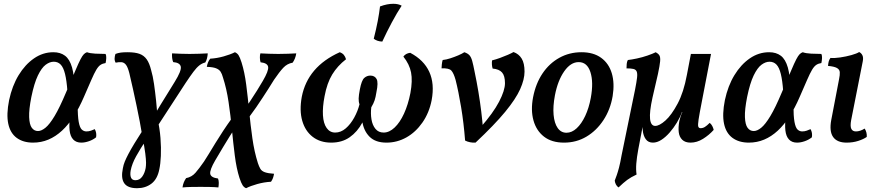

<svg xmlns="http://www.w3.org/2000/svg" viewBox="-20 -742 4629 1011"><path d="M154 9Q102 9 68 -16Q34 -41 23.5 -90.5Q13 -140 28 -215Q44 -290 78 -346Q112 -402 159 -434.5Q206 -467 261 -467Q298 -467 322.5 -448.5Q347 -430 359.5 -386.5Q372 -343 372 -265L335 -262Q331 -318 322.5 -352.5Q314 -387 299.5 -402Q285 -417 263 -417Q242 -417 220.5 -401Q199 -385 179.5 -344.5Q160 -304 145 -231Q132 -165 133.5 -125.5Q135 -86 147.5 -69Q160 -52 180 -52Q198 -52 219.5 -69.5Q241 -87 267.5 -131Q294 -175 328 -256Q359 -328 376.5 -369.5Q394 -411 404 -430Q414 -449 421.5 -456.5Q429 -464 438 -467Q454 -461 482 -459.5Q510 -458 536 -458Q540 -450 539.5 -436.5Q539 -423 536 -410Q521 -408 509.5 -400.5Q498 -393 487 -374.5Q476 -356 461 -321.5Q446 -287 422 -232Q397 -174 368.5 -129.5Q340 -85 306.5 -54Q273 -23 235 -7Q197 9 154 9ZM408 9Q381 9 365.5 -7.5Q350 -24 346.5 -55.5Q343 -87 349 -132L389 -190Q389 -130 394.5 -100Q400 -70 410.5 -60Q421 -50 435 -50Q448 -50 459 -54Q470 -58 479 -62Q490 -43 486 -19Q470 -6 448.5 1.5Q427 9 408 9Z M702 249Q652 249 634 222.5Q616 196 627 144Q630 126 637 109Q644 92 656 69Q668 46 688 13Q708 -20 739 -68L752 -9Q719 41 697 80.5Q675 120 668 156Q664 180 670 193.5Q676 207 693 207Q715 207 728.5 188.5Q742 170 747 143Q749 131 749 114.5Q749 98 745 66Q741 34 730 -22Q724 -60 716 -101.5Q708 -143 699 -186Q690 -229 680.5 -272Q671 -315 661 -357Q653 -388 643.5 -400.5Q634 -413 620.5 -414.5Q607 -416 589 -412Q583 -422 583.5 -434.5Q584 -447 588 -458Q601 -463 615 -465Q629 -467 651 -467Q691 -467 714.5 -458.5Q738 -450 752.5 -429.5Q767 -409 776 -372Q785 -342 791 -300Q797 -258 802 -211Q807 -164 809 -119Q821 -67 825 -15.5Q829 36 827 79Q825 122 819 149Q809 201 777.5 225Q746 249 702 249ZM794 -54 780 -113Q803 -154 826.5 -192Q850 -230 869.5 -261.5Q889 -293 900 -311Q936 -369 932 -390.5Q928 -412 892 -415Q888 -424 886.5 -436.5Q885 -449 886 -461Q905 -460 929.5 -459Q954 -458 978 -458Q1002 -458 1028.5 -459Q1055 -460 1074 -461Q1073 -447 1070 -435Q1067 -423 1061 -413Q1044 -409 1029.5 -397.5Q1015 -386 998.5 -364Q982 -342 958 -306Z M1276 249Q1265 245 1257.5 233.5Q1250 222 1241 195Q1225 145 1216.5 78Q1208 11 1201 -61.5Q1194 -134 1183.5 -205Q1173 -276 1154 -334Q1149 -353 1141.5 -364.5Q1134 -376 1117.5 -382.5Q1101 -389 1069 -390Q1071 -402 1075 -412.5Q1079 -423 1087 -433Q1122 -435 1157.5 -445Q1193 -455 1217 -467Q1229 -462 1236 -451.5Q1243 -441 1252 -413Q1268 -362 1276.5 -296Q1285 -230 1292 -157Q1299 -84 1309 -13.5Q1319 57 1338 117Q1344 135 1351 147Q1358 159 1375 165Q1392 171 1423 173Q1421 185 1417.5 195Q1414 205 1407 215Q1371 217 1335 227Q1299 237 1276 249ZM1130 245Q1111 243 1085.5 242.5Q1060 242 1036 242Q1011 242 985.5 242.5Q960 243 941 245Q943 230 948 218Q953 206 960 196Q990 190 1009.5 167.5Q1029 145 1054 109Q1064 94 1079.5 68.5Q1095 43 1114.5 11Q1134 -21 1155.5 -53.5Q1177 -86 1198 -115L1210 -56Q1204 -48 1190 -25Q1176 -2 1156 30.5Q1136 63 1113 103Q1084 153 1087 173Q1090 193 1128 198Q1132 208 1132 220.5Q1132 233 1130 245ZM1277 -105 1266 -165Q1279 -182 1297 -209Q1315 -236 1333.5 -265.5Q1352 -295 1364 -316Q1395 -369 1392 -389.5Q1389 -410 1352 -414Q1349 -424 1348.5 -437Q1348 -450 1351 -461Q1371 -460 1395.5 -459Q1420 -458 1445 -458Q1470 -458 1496 -459Q1522 -460 1540 -461Q1538 -447 1533 -434.5Q1528 -422 1521 -412Q1492 -407 1471.5 -385Q1451 -363 1423 -322Q1406 -294 1392 -272.5Q1378 -251 1363.5 -228.5Q1349 -206 1329 -177Q1309 -148 1277 -105Z M1724 9Q1666 9 1626.5 -21.5Q1587 -52 1571.5 -106Q1556 -160 1569 -232Q1600 -391 1769 -467Q1783 -462 1790.5 -453Q1798 -444 1802 -430Q1757 -395 1729.5 -350Q1702 -305 1689 -235Q1678 -178 1680.5 -135Q1683 -92 1700 -68Q1717 -44 1745 -44Q1775 -44 1800.5 -66Q1826 -88 1845 -122.5Q1864 -157 1873 -193Q1868 -206 1868.5 -223.5Q1869 -241 1875 -272Q1884 -319 1898 -331.5Q1912 -344 1930 -344Q1953 -344 1963 -326Q1973 -308 1962 -256Q1958 -230 1952.5 -213.5Q1947 -197 1935 -177Q1931 -144 1936 -113.5Q1941 -83 1957 -63.5Q1973 -44 2000 -44Q2030 -44 2058 -70.5Q2086 -97 2107.5 -144Q2129 -191 2141 -252Q2153 -317 2144.5 -360.5Q2136 -404 2104 -444Q2116 -461 2140 -464Q2212 -426 2240.5 -363.5Q2269 -301 2253 -215Q2240 -148 2204.5 -97Q2169 -46 2120 -18.5Q2071 9 2015 9Q1957 9 1926 -22Q1895 -53 1887.5 -103.5Q1880 -154 1891 -215L1926 -206Q1914 -145 1888 -96.5Q1862 -48 1821.5 -19.5Q1781 9 1724 9ZM1993 -523Q1966 -524 1948 -538Q1961 -589 1969 -631Q1977 -673 1981 -708Q2018 -722 2051 -722Q2078 -722 2095 -712Q2070 -674 2043 -623.5Q2016 -573 1993 -523Z M2684 -468Q2712 -458 2727 -433.5Q2742 -409 2742 -365Q2742 -324 2719 -272.5Q2696 -221 2640 -153Q2584 -85 2484 9Q2470 10 2455 7Q2440 4 2429 -2Q2422 -94 2408 -178Q2394 -262 2379 -321Q2369 -357 2356.5 -370.5Q2344 -384 2305 -382Q2305 -389 2306.5 -403Q2308 -417 2311 -426Q2330 -428 2351.5 -435Q2373 -442 2393 -450.5Q2413 -459 2425 -467Q2443 -461 2452 -451Q2461 -441 2466.5 -421Q2472 -401 2479 -365Q2490 -313 2499 -259Q2508 -205 2514 -155.5Q2520 -106 2523 -67L2511 -72Q2577 -147 2608 -206.5Q2639 -266 2639 -304Q2639 -343 2623.5 -360.5Q2608 -378 2574 -381Q2568 -402 2571 -424Q2591 -429 2613 -437Q2635 -445 2654.5 -453.5Q2674 -462 2684 -468Z M2950 9Q2885 9 2844.5 -22.5Q2804 -54 2789 -108Q2774 -162 2787 -230Q2801 -302 2836.5 -355Q2872 -408 2925 -437.5Q2978 -467 3042 -467Q3105 -467 3145.5 -437.5Q3186 -408 3201.5 -356Q3217 -304 3206 -236Q3194 -165 3157.5 -109.5Q3121 -54 3068 -22.5Q3015 9 2950 9ZM2963 -43Q2991 -43 3016.5 -66.5Q3042 -90 3061.5 -131.5Q3081 -173 3091 -227Q3106 -309 3089 -362Q3072 -415 3027 -415Q2985 -415 2951 -366.5Q2917 -318 2902 -240Q2891 -182 2895 -137.5Q2899 -93 2916.5 -68Q2934 -43 2963 -43Z M3237 245Q3228 239 3223 229Q3218 219 3217 209Q3222 196 3227.5 180.5Q3233 165 3239.5 140.5Q3246 116 3253 76L3324 -270Q3332 -311 3334.5 -333Q3337 -355 3332.5 -365.5Q3328 -376 3315 -379Q3302 -382 3279 -382Q3279 -393 3280 -405Q3281 -417 3286 -426Q3305 -428 3333.5 -434Q3362 -440 3389.5 -449.5Q3417 -459 3433 -467Q3446 -460 3452 -450.5Q3458 -441 3456 -419Q3454 -397 3444.5 -352.5Q3435 -308 3416 -229Q3399 -152 3403 -115.5Q3407 -79 3430 -79Q3452 -79 3484 -107.5Q3516 -136 3548 -196Q3580 -256 3597 -348L3618 -458H3724L3676 -209Q3663 -143 3658.5 -113Q3654 -83 3657 -75Q3660 -67 3669 -67Q3681 -67 3691.5 -73.5Q3702 -80 3717 -95Q3725 -89 3730.5 -78.5Q3736 -68 3738 -58Q3714 -31 3682 -11Q3650 9 3616 9Q3588 9 3572.5 -6Q3557 -21 3554 -46Q3551 -71 3557 -104Q3559 -112 3562.5 -124.5Q3566 -137 3573 -152H3571Q3561 -124 3544 -96Q3527 -68 3506 -44Q3485 -20 3462.5 -5.5Q3440 9 3418 9Q3393 9 3380 -9.5Q3367 -28 3364.5 -55.5Q3362 -83 3366 -109L3370 -107L3341 44Q3333 87 3330.5 119.5Q3328 152 3332 177Q3302 191 3282.5 205.5Q3263 220 3237 245Z M3923 9Q3871 9 3837 -16Q3803 -41 3792.5 -90.5Q3782 -140 3797 -215Q3813 -290 3847 -346Q3881 -402 3928 -434.5Q3975 -467 4030 -467Q4067 -467 4091.5 -448.5Q4116 -430 4128.5 -386.5Q4141 -343 4141 -265L4104 -262Q4100 -318 4091.5 -352.5Q4083 -387 4068.5 -402Q4054 -417 4032 -417Q4011 -417 3989.5 -401Q3968 -385 3948.5 -344.5Q3929 -304 3914 -231Q3901 -165 3902.5 -125.5Q3904 -86 3916.5 -69Q3929 -52 3949 -52Q3967 -52 3988.5 -69.5Q4010 -87 4036.5 -131Q4063 -175 4097 -256Q4128 -328 4145.5 -369.5Q4163 -411 4173 -430Q4183 -449 4190.5 -456.5Q4198 -464 4207 -467Q4223 -461 4251 -459.5Q4279 -458 4305 -458Q4309 -450 4308.5 -436.5Q4308 -423 4305 -410Q4290 -408 4278.5 -400.5Q4267 -393 4256 -374.5Q4245 -356 4230 -321.5Q4215 -287 4191 -232Q4166 -174 4137.5 -129.5Q4109 -85 4075.5 -54Q4042 -23 4004 -7Q3966 9 3923 9ZM4177 9Q4150 9 4134.5 -7.5Q4119 -24 4115.5 -55.5Q4112 -87 4118 -132L4158 -190Q4158 -130 4163.5 -100Q4169 -70 4179.5 -60Q4190 -50 4204 -50Q4217 -50 4228 -54Q4239 -58 4248 -62Q4259 -43 4255 -19Q4239 -6 4217.5 1.5Q4196 9 4177 9Z M4438 9Q4388 9 4367 -20.5Q4346 -50 4357 -110L4398 -324Q4403 -348 4402 -362Q4401 -376 4387 -384Q4373 -392 4340 -395Q4341 -407 4343.5 -417.5Q4346 -428 4353 -437Q4373 -435 4404 -439.5Q4435 -444 4463.5 -452Q4492 -460 4504 -468Q4515 -463 4521 -451Q4527 -439 4523 -419L4462 -110Q4456 -78 4462.5 -64Q4469 -50 4487 -50Q4509 -50 4533 -65Q4539 -56 4542 -44.5Q4545 -33 4544 -21Q4527 -9 4499 0Q4471 9 4438 9Z"/></svg>

Font: Vollkorn Medium
Style: Italic
Weight: 500
Italic angle: -11°
Designer: Friedrich Althausen
Foundry: Friedrich Althausen
Version: Version 5.000